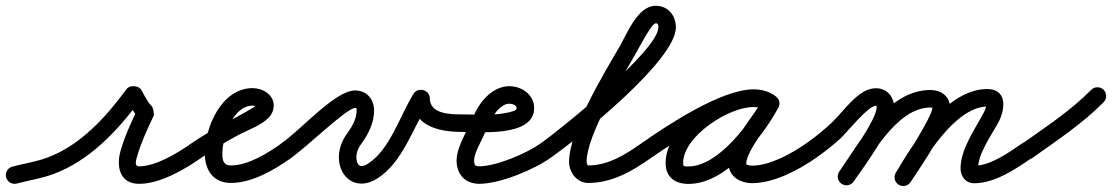

<svg xmlns="http://www.w3.org/2000/svg" viewBox="-43 -593 3811 658"><path d="M14.6 36C14.6 36 14.6 36 14.6 36C56.8 24.9 99.4 18.6 140.7 3.2C266.2 -43.6 361.6 -146.8 439.2 -252.2C444.4 -259.4 429.7 -263.7 414.8 -264.4C399.8 -265.1 384.7 -262 389.3 -254.4C403 -232 416.5 -203 436.1 -185.6C439 -182.9 438.1 -193.5 435.9 -203.8C433.8 -214.2 430.5 -224.3 428.8 -220.7C406.8 -173.4 384.5 -126.6 370.2 -76.2C355.1 -23.4 366.2 37 434 37C506 37 590.2 -12.5 647.2 -52.4C660.8 -61.9 664.1 -80.6 654.6 -94.2C645.1 -107.8 626.4 -111.1 612.8 -101.6C612.8 -101.6 612.8 -101.6 612.8 -101.6C567 -69.5 492.2 -23 434 -23C414.9 -23 424.3 -47.4 427.8 -59.8C441.3 -107 462.5 -151 483.2 -195.3C484.9 -198.9 484.5 -206.4 483 -213.6C481.5 -220.8 478.9 -227.8 475.9 -230.4C463 -242 450.9 -268.6 440.7 -285.6C436 -293.1 426.2 -297.3 416.2 -297.7C406.2 -298.2 396.1 -294.9 390.8 -287.8C320.6 -192.3 233.7 -95.5 119.8 -53.1C80.5 -38.4 39.6 -32.6 -0.6 -22C-16.7 -17.8 -26.2 -1.4 -22 14.6C-17.8 30.7 -1.4 40.2 14.6 36Z M647.2 -52.4C647.2 -52.4 647.2 -52.4 647.2 -52.4C687 -80.2 728.3 -106 771.2 -128.9C804 -146.5 850.6 -162.3 876.9 -188.8C888.6 -200.6 895 -215.4 895 -232C895 -269.3 856.4 -291 823 -291C716.2 -291 659 -157.2 659 -66C659 -10.6 688 34 748 34C821.9 34 898 -11.5 956.3 -52.5C969.8 -62 973.1 -80.7 963.5 -94.3C954 -107.8 935.3 -111.1 921.7 -101.5C874.7 -68.4 808.3 -26 748 -26C722.7 -26 719 -43.9 719 -66C719 -121.3 753.9 -231 823 -231C827.3 -231 833 -229.9 836.3 -226.9C837 -226.3 835.3 -228.7 835.1 -230.6C835.1 -231.1 835 -231.5 835 -232C835 -231.2 827.7 -225.9 824.5 -224C753.9 -181.6 681.3 -149.4 612.8 -101.6C599.2 -92.1 595.9 -73.4 605.4 -59.8C614.9 -46.2 633.6 -42.9 647.2 -52.4Z M913.1 -60.3C922.3 -46.5 941 -42.9 954.7 -52.1C1003.9 -85.1 1145.3 -223 1174 -223C1180 -223 1179.1 -220.5 1179.1 -213C1179.1 -186.2 1162.6 -156.7 1147 -136C1129.2 -112.3 1118.3 -83.3 1118.3 -53.6C1118.3 -8.1 1146.7 36.2 1196 36.2C1214.9 36.2 1233 29.4 1248.9 19.4C1337.5 -35.9 1371.6 -154.6 1425.4 -240C1433.1 -252.3 1419.2 -263.5 1403.5 -268C1387.7 -272.6 1370 -270.5 1370 -256C1370 -162.1 1460.6 -141.1 1536.9 -141C1553.5 -141 1567 -154.4 1567 -170.9C1567 -187.5 1553.6 -201 1537.1 -201C1498.2 -201.1 1430 -202.9 1430 -256C1430 -270.5 1420 -280.6 1408.1 -284C1396.2 -287.4 1382.3 -284.2 1374.6 -272C1327.1 -196.5 1293.3 -79.1 1217.1 -31.4C1211 -27.6 1203.4 -23.8 1196 -23.8C1182 -23.8 1178.3 -42.8 1178.3 -53.6C1178.3 -70.3 1185 -86.7 1195 -100C1218.7 -131.5 1239.1 -172.7 1239.1 -213C1239.1 -252.2 1215 -283 1174 -283C1104.9 -283 986.7 -145.8 921.3 -101.9C907.5 -92.7 903.9 -74 913.1 -60.3Z M1507 -171C1507 -154.4 1520.5 -141 1537 -141C1600 -141.1 1787.5 -122.2 1787.5 -222.5C1787.5 -268.7 1745.3 -297.6 1702.4 -297.6C1650 -297.6 1607 -252.1 1585.9 -207.9C1573.1 -180.9 1560.2 -153.9 1547.3 -126.9C1534.9 -100.8 1521.8 -71.7 1521.8 -42.3C1521.8 4.3 1551.4 36.9 1599.3 36.9C1670.9 36.9 1787.3 -11.6 1844.5 -52.6C1857.9 -62.3 1861 -81 1851.4 -94.5C1841.7 -107.9 1823 -111 1809.5 -101.4C1809.5 -101.4 1809.5 -101.4 1809.5 -101.4C1762.6 -67.7 1657.9 -23.1 1599.3 -23.1C1584.7 -23.1 1581.8 -28.4 1581.8 -42.3C1581.8 -61.8 1593.4 -84 1601.5 -101.1C1614.4 -128.1 1627.2 -155.1 1640.1 -182.1C1650.5 -203.9 1675.3 -237.6 1702.4 -237.6C1710.9 -237.6 1727.5 -233.7 1727.5 -222.5C1727.5 -215 1718 -212.8 1712.1 -211C1659.6 -194.9 1591.2 -201.1 1537 -201C1520.4 -201 1507 -187.5 1507 -171Z M1844.2 -52.4C1844.2 -52.4 1844.2 -52.4 1844.2 -52.4C1937.3 -117.6 2273.3 -385.3 2273.3 -499.1C2273.3 -540.2 2246.5 -573.2 2204 -573.2C2142.4 -573.2 2106.9 -479 2079.1 -431.1C2024.2 -336.7 1907.3 -144.4 1907.3 -38.6C1907.3 -2 1934.2 34 1973 34C2054.8 34 2124.3 -6.7 2189.3 -52.5C2202.8 -62 2206.1 -80.7 2196.5 -94.3C2187 -107.8 2168.3 -111.1 2154.7 -101.5C2154.7 -101.5 2154.7 -101.5 2154.7 -101.5C2100.7 -63.4 2041.4 -26 1973 -26C1969.9 -26 1967.3 -35.6 1967.3 -38.6C1967.3 -128 2083.4 -319.1 2130.9 -400.9C2144.2 -423.7 2189.8 -513.2 2204 -513.2C2212.7 -513.2 2213.3 -506.8 2213.3 -499.1C2213.3 -421.2 1880.4 -151 1809.8 -101.6C1796.2 -92.1 1792.9 -73.4 1802.4 -59.8C1811.9 -46.2 1830.6 -42.9 1844.2 -52.4Z M2147.4 -59.8C2156.9 -46.2 2175.6 -42.9 2189.2 -52.4C2261.1 -102.6 2450.9 -226.8 2539.6 -226.8C2552.7 -226.8 2566.7 -224.3 2577.6 -216.6C2593.1 -205.5 2609.4 -213.3 2617.8 -226.3C2626.2 -239.3 2626.5 -257.4 2610 -267C2586.3 -280.7 2566.3 -286.1 2538.3 -286.1C2419.9 -286.1 2238.1 -160.7 2238.1 -34.2C2238.1 14.6 2271 37.3 2316.7 37.3C2445.7 37.3 2568.4 -121.4 2624.3 -223.6C2633.9 -241.1 2625.6 -257.1 2612.4 -264.3C2599.3 -271.5 2581.3 -270 2571.7 -252.4C2536.3 -187.9 2454.3 -104.4 2454.3 -31.6C2454.3 13.2 2495.2 34.7 2535 34.7C2608.7 34.7 2695.4 -10.9 2754.3 -52.5C2767.8 -62.1 2771.1 -80.8 2761.5 -94.3C2751.9 -107.8 2733.2 -111.1 2719.7 -101.5C2719.7 -101.5 2719.7 -101.5 2719.7 -101.5C2671.6 -67.5 2595.4 -25.3 2535 -25.3C2531.9 -25.3 2514.3 -26.3 2514.3 -31.6C2514.3 -75.7 2598.5 -176.5 2624.3 -223.6C2633.9 -241.1 2625.6 -257.1 2612.4 -264.3C2599.2 -271.5 2581.3 -269.9 2571.7 -252.4C2528 -172.7 2418.9 -22.7 2316.7 -22.7C2302.5 -22.7 2298.1 -20.8 2298.1 -34.2C2298.1 -126.1 2454.2 -226.1 2538.3 -226.1C2556 -226.1 2565.6 -223.4 2580 -215C2596.4 -205.5 2612.3 -212.5 2620.2 -224.8C2628.1 -237 2627.9 -254.3 2612.4 -265.4C2591.3 -280.5 2565.3 -286.8 2539.6 -286.8C2428.2 -286.8 2243.6 -163.5 2154.8 -101.6C2141.2 -92.1 2137.9 -73.4 2147.4 -59.8Z M2712.4 -59.9C2721.9 -46.3 2740.6 -42.9 2754.1 -52.4C2783.5 -72.8 2811.5 -95 2837.9 -119.1C2858.4 -137.8 2931.8 -230.6 2958.6 -230.6C2962.1 -230.6 2961.2 -231.4 2961.2 -224C2961.2 -183.4 2859.8 -43.1 2833.4 -5.2C2823.9 8.4 2827.3 27.1 2840.8 36.6C2854.4 46.1 2873.1 42.7 2882.6 29.2C2882.6 29.2 2882.6 29.2 2882.6 29.2C2919.7 -24.1 3021.2 -161.2 3021.2 -224C3021.2 -261.2 2997.3 -290.6 2958.6 -290.6C2899.4 -290.6 2849.8 -213.3 2810.9 -176C2782.6 -148.8 2752.1 -124.1 2719.9 -101.6C2706.3 -92.1 2702.9 -73.4 2712.4 -59.9ZM2882.6 29.2C2882.6 29.2 2882.6 29.2 2882.6 29.2C2942.6 -57 3029.4 -224.6 3146.1 -224.6C3149.3 -224.6 3155 -221.7 3153.4 -224.3C3153.1 -224.7 3152.8 -226.1 3152.8 -225.1C3152.8 -194.4 3051.3 -38.3 3027.9 -2.4C3018.8 11.5 3022.7 30.1 3036.6 39.1C3050.5 48.2 3069.1 44.3 3078.1 30.4C3078.1 30.4 3078.1 30.4 3078.1 30.4C3113.3 -23.5 3212.8 -166 3212.8 -225.1C3212.8 -262.9 3181.4 -284.6 3146.1 -284.6C2999.2 -284.6 2907.4 -111.3 2833.4 -5.2C2823.9 8.4 2827.3 27.1 2840.8 36.6C2854.4 46.1 2873.1 42.7 2882.6 29.2ZM3078.4 29.9C3078.4 29.9 3078.4 29.9 3078.4 29.9C3126.9 -51.4 3228.7 -224 3338.1 -227.9C3344.3 -228.1 3342.6 -228 3337.1 -234C3336.8 -234.3 3337.2 -232.9 3337.1 -232.4C3336.2 -222 3330.6 -211.1 3325.8 -202.2C3296 -146.7 3248.9 -80 3248.9 -16.1C3248.9 12 3266.3 35 3296 35C3366.5 35 3438.3 -14 3494 -52.3C3507.7 -61.7 3511.1 -80.4 3501.7 -94C3492.3 -107.7 3473.6 -111.1 3460 -101.7C3416.2 -71.6 3351.9 -25 3296 -25C3294.5 -25 3299 -24.5 3300.4 -23.9C3304.7 -21.9 3308.9 -13.4 3308.9 -16.1C3308.9 -66.9 3354.3 -128.5 3378.6 -173.8C3403.6 -220.4 3409.2 -290.5 3335.9 -287.9C3198.2 -282.9 3089 -105.1 3026.9 -0.8C3018.4 13.4 3023 31.8 3037.3 40.3C3051.5 48.8 3069.9 44.1 3078.4 29.9Z M3452.5 -58.3C3462.1 -44.8 3480.9 -41.6 3494.4 -51.2C3578 -110.6 3667.3 -169.7 3739.4 -243C3751 -254.8 3750.8 -273.8 3739 -285.4C3727.2 -297 3708.2 -296.8 3696.6 -285C3696.6 -285 3696.6 -285 3696.6 -285C3627.1 -214.3 3540.3 -157.5 3459.6 -100.1C3446.1 -90.5 3442.9 -71.8 3452.5 -58.3Z"/></svg>

Font: FRB American Cursive
Style: Bold Italic
Weight: 700
Italic angle: -25°
Version: Version 2.0;Modular Font Editor K font №1